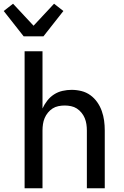

<svg xmlns="http://www.w3.org/2000/svg" viewBox="-47 -1010 667 1030"><path d="M85 0V-735H181V-428Q191 -450 206.5 -470Q222 -490 243 -503.5Q264 -517 288.5 -522.5Q313 -528 337 -528Q364 -528 390 -521.5Q416 -515 437.5 -499.5Q459 -484 474.5 -462Q490 -440 499 -414.5Q508 -389 511.5 -363Q515 -337 515 -310V0H419V-310Q419 -327 416.5 -344Q414 -361 407.5 -376.5Q401 -392 390 -405.5Q379 -419 365 -428Q351 -437 334 -440.5Q317 -444 300 -444Q283 -444 266 -440.5Q249 -437 235 -428Q221 -419 210 -405.5Q199 -392 192.5 -376.5Q186 -361 183.5 -344Q181 -327 181 -310V0ZM80 -815 -27 -951 23 -990 133 -872 243 -990 293 -951 186 -815Z"/></svg>

Font: Iosevka Fixed Curly Md Ex
Style: Regular
Weight: 500
Width: 7
Monospace: yes
Designer: Belleve Invis
Foundry: Belleve Invis
Version: Version 30.1.2